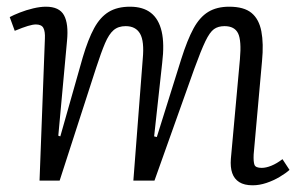

<svg xmlns="http://www.w3.org/2000/svg" viewBox="-20 -539 899 573"><path d="M406 -363Q411 -416 398 -438.5Q385 -461 355 -461Q333 -461 319 -449Q305 -437 293.5 -410Q282 -383 267 -337L158 0H98L114 -424Q115 -445 109.5 -455.5Q104 -466 87 -466Q78 -466 63 -461.5Q48 -457 24 -447L9 -488Q20 -494 39 -501.5Q58 -509 79 -514Q100 -519 117 -519Q157 -519 171 -493.5Q185 -468 180 -417L154 -134L160 -132L227 -368Q243 -422 261 -455Q279 -488 304.5 -503.5Q330 -519 368 -519Q407 -519 430.5 -500.5Q454 -482 462.5 -445Q471 -408 464 -351L440 -132L448 -130L521 -363Q539 -420 557.5 -454Q576 -488 601.5 -503.5Q627 -519 664 -519Q708 -519 730.5 -500.5Q753 -482 760 -445.5Q767 -409 762 -357L737 -78Q736 -56 739.5 -47Q743 -38 761 -38Q774 -38 790 -44.5Q806 -51 823 -64L844 -32Q833 -22 814.5 -11Q796 0 775 7Q754 14 734 14Q709 14 694 4.5Q679 -5 673 -22.5Q667 -40 669 -65L696 -362Q701 -418 690.5 -439.5Q680 -461 650 -461Q631 -461 618.5 -452Q606 -443 593 -416Q580 -389 560 -334L441 0H378Z"/></svg>

Font: Literata Light
Style: Italic
Weight: 300
Italic angle: -2°
Designer: Latin by Veronika Burian and Jose Scaglione. Greek by Irene Vlachou. Cyrillic by Vera Evstafieva
Foundry: TypeTogether
Version: Version 3.103;gftools[0.9.29]